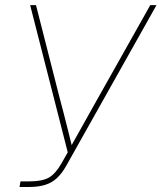

<svg xmlns="http://www.w3.org/2000/svg" viewBox="-20 -748 646 768"><path d="M58.1 0 62 -22.5H98.1Q148.9 -22.5 175.5 -37.6Q202.1 -52.7 226.6 -95.7L251 -138.7L100.6 -727.5H124L215.8 -367.2Q225.1 -332.5 233.9 -298.1Q242.7 -263.7 251.5 -229Q260.3 -194.3 268.6 -159.7H262.2Q281.7 -194.3 301 -229Q320.3 -263.7 339.6 -298.1Q358.9 -332.5 378.4 -367.2L581.1 -727.5H606L246.1 -86.9Q228 -54.2 207.5 -35.4Q187 -16.6 159.9 -8.3Q132.8 0 94.2 0Z"/></svg>

Font: Inter 20pt Thin
Style: Italic
Weight: 250
Italic angle: -9.3988°
Version: Version 4.001;git-66647c0bb